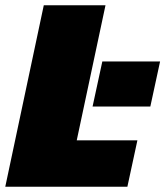

<svg xmlns="http://www.w3.org/2000/svg" viewBox="-25 -708 627 728"><path d="M-5 0 141 -688H375L266 -176H496L458 0ZM326 -304 363 -475H582L545 -304Z"/></svg>

Font: Saira Black
Style: Italic
Weight: 900
Italic angle: -12°
Designer: Hector Gatti with collaboration of the Omnibus-Type team
Foundry: Omnibus-Type
Version: Version 1.100; ttfautohint (v1.8.3)